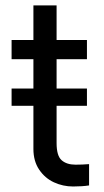

<svg xmlns="http://www.w3.org/2000/svg" viewBox="-20 -677 380 704"><path d="M22.5 -352.5H102.5V-460H22.5V-530.3H102.5V-657.2H187.5V-530.3H298.8V-460H187.5V-352.5H298.8V-289.1H187.5V-152.3Q187.5 -105.5 206.1 -89.4Q224.6 -73.2 256.8 -73.2Q281.2 -73.2 306.6 -75.2V2.9Q281.2 6.8 248 6.8Q210.9 6.8 177.7 -8.5Q144.5 -23.9 123.5 -55.2Q102.5 -86.4 102.5 -130.9V-289.1H22.5Z"/></svg>

Font: Pretendard JP
Style: Regular
Weight: 400
Designer: Base glyphs from Inter by Rasmus Andersson; Hangeul glyphs from Noto Sans CJK(Source Han Sans) by Jang Soo-young and Kan
Foundry: Kil Hyung-jin
Version: Version 1.309